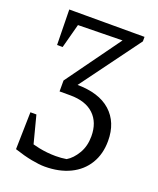

<svg xmlns="http://www.w3.org/2000/svg" viewBox="-130 -563 693 844"><g transform="rotate(20 216.5 -141.0)"><path d="M181 202Q156 202 119 195Q82 188 37 173L55 113Q93 126 132 134Q171 142 211 142Q224 142 236.5 141Q249 140 261 138Q288 122 308.5 87.5Q329 53 329 7Q329 -58 290.5 -94.5Q252 -131 180 -131H130V-182L190 -185Q295 -185 350 -135.5Q405 -86 405 1Q405 62 377.5 107.5Q350 153 299.5 177.5Q249 202 181 202ZM37 173 41 -1H69L114 172ZM50 -319 47 -484H120L76 -319ZM172 -154 130 -182 348 -484H399V-463ZM68 -432V-484H356V-437Z"/></g></svg>

Font: Piazzolla 24pt
Style: Regular
Weight: 400
Designer: Juan Pablo del Peral
Foundry: Huerta Tipografica
Version: Version 2.005